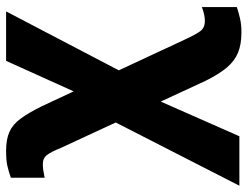

<svg xmlns="http://www.w3.org/2000/svg" viewBox="-112 -470 816 633"><g transform="rotate(90 296.5 -154.0)"><path d="M181.2 234.4H18.1L212.4 -137.2L111.3 -354Q95.7 -388.2 84.2 -404.5Q72.8 -420.9 49.8 -420.9Q29.3 -420.9 3.9 -411.1V-526.4Q21.5 -532.2 41.7 -536.9Q62 -541.5 86.9 -541.5Q126.5 -541.5 154.1 -530.3Q181.6 -519 203.4 -493.2Q225.1 -467.3 247.1 -422.9L315.4 -275.4L429.7 -534.7H592.8L384.3 -127L468.8 55.2Q481 85.9 491.5 99.6Q502 113.3 521.5 113.3Q529.8 113.3 539.8 112.1Q549.8 110.8 566.4 107.4V218.8Q543.5 226.6 526.1 230.5Q508.8 234.4 477.1 234.4Q439.9 234.4 415.3 223.4Q390.6 212.4 371.6 186.5Q352.5 160.6 331.1 117.2L281.7 11.7Z"/></g></svg>

Font: Lunasima
Style: Bold
Weight: 700
Designer: The DocRepair Project, Monotype Design Team
Foundry: Google
Version: Version 2.009